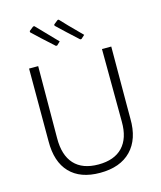

<svg xmlns="http://www.w3.org/2000/svg" viewBox="-125 -943 869 1038"><g transform="rotate(-15 309.5 -424.0)"><path d="M278 -738 259 -720H252Q174 -790 136 -827V-834L160 -853H167Q180 -839 278 -738ZM415 -738 395 -720H388Q323 -779 273 -827V-834L297 -853H303Q330 -823 415 -738ZM540 -639 539 -313V-236Q541 -121 480 -58Q419 5 306 5Q196 5 137.5 -56Q79 -117 80 -232V-639H131L129 -237Q128 -141 174 -91Q220 -41 309 -41Q398 -41 444.5 -90Q491 -139 490 -232L488 -639Z"/></g></svg>

Font: Alegreya Sans SC Light
Style: Regular
Weight: 300
Designer: Juan Pablo del Peral
Foundry: Huerta Tipografica
Version: Version 2.007